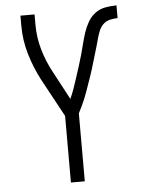

<svg xmlns="http://www.w3.org/2000/svg" viewBox="-53 -785 606 827"><g transform="rotate(-5 250.0 -371.5)"><path d="M220 0V-288L131 -452Q102 -507 84 -567.5Q66 -628 66 -691V-735H127V-691Q127 -635 142.5 -581.5Q158 -528 185 -479L249 -359Q259 -381 267 -404Q275 -427 282.5 -450.5Q290 -474 297.5 -497Q305 -520 311.5 -543.5Q318 -567 324 -591Q330 -615 337.5 -638Q345 -661 357.5 -683Q370 -705 389.5 -719.5Q409 -734 433.5 -738.5Q458 -743 482 -743V-688Q466 -688 449 -684Q432 -680 420 -668.5Q408 -657 401.5 -641.5Q395 -626 390.5 -609.5Q386 -593 381.5 -577Q377 -561 372 -545Q367 -529 362.5 -513Q358 -497 353 -481Q348 -465 342.5 -449Q337 -433 331.5 -417.5Q326 -402 320.5 -386Q315 -370 308.5 -354.5Q302 -339 295 -324Q288 -309 280 -294V0Z"/></g></svg>

Font: Iosevka Term Curly Light
Style: Regular
Weight: 300
Designer: Belleve Invis
Foundry: Belleve Invis
Version: Version 32.3.0